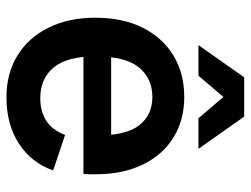

<svg xmlns="http://www.w3.org/2000/svg" viewBox="-111 -656 778 596"><g transform="rotate(90 278.0 -358.0)"><path d="M282 11Q208 11 152.5 -23Q97 -57 66 -119.5Q35 -182 35 -265Q35 -351 66.5 -413Q98 -475 153.5 -508Q209 -541 281 -541Q352 -541 406 -508Q460 -475 490.5 -413Q521 -351 521 -265Q521 -256 521 -248Q521 -240 520 -228H117V-314H434L401 -265Q401 -360 369 -401Q337 -442 281 -442Q224 -442 189.5 -400.5Q155 -359 155 -265Q155 -177 189.5 -135.5Q224 -94 285 -94Q325 -94 354 -112Q383 -130 399 -171L509 -134Q485 -66 425.5 -27.5Q366 11 282 11ZM347 -585 226 -727H342L442 -585ZM120 -585 220 -727H336L215 -585Z"/></g></svg>

Font: Radio Canada Big Medium
Style: Regular
Weight: 500
Designer: Étienne Aubert Bonn
Foundry: Coppers and Brasses
Version: Version 1.001